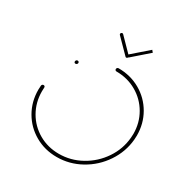

<svg xmlns="http://www.w3.org/2000/svg" viewBox="-158 -800 883 923"><g transform="rotate(30 283.0 -338.0)"><path d="M129.3 -441.5Q129.3 -445.9 132.2 -449.1Q135.2 -452.2 139.3 -452.2Q143 -452.2 145.4 -449.8Q147.8 -447.4 147.8 -443.7Q147.8 -439.6 144.6 -436.7Q141.5 -433.7 137.4 -433.7Q133.7 -433.7 131.5 -435.9Q129.3 -438.1 129.3 -441.5ZM318.1 -508.5Q318.1 -512.6 321.1 -515.6Q324.1 -518.5 328.1 -518.5Q394.8 -518.5 449.3 -487.2Q503.7 -455.9 534.8 -401.9Q565.9 -347.8 565.9 -282.2Q565.9 -271.1 564.8 -259.3Q558.5 -188.9 518.5 -129.3Q478.5 -69.6 415.9 -34.8Q353.3 0 283 0Q216.3 0 161.9 -31.3Q107.4 -62.6 76.3 -116.7Q45.2 -170.7 45.2 -236.3Q45.2 -247.8 46.3 -259.3Q46.7 -263 49.4 -265.7Q52.2 -268.5 56.3 -268.5Q60 -268.5 62.6 -265.9Q65.2 -263.3 64.8 -259.3Q64.1 -252.2 64.1 -238.1Q64.1 -177.4 93 -127Q121.9 -76.7 172.2 -47.6Q222.6 -18.5 284.4 -18.5Q350 -18.5 408.1 -50.9Q466.3 -83.3 503.5 -138.5Q540.7 -193.7 546.3 -259.3Q547.4 -270.4 547.4 -280.7Q547.4 -341.5 518.3 -391.7Q489.3 -441.9 438.9 -470.9Q388.5 -500 326.7 -500Q323 -500 320.6 -502.4Q318.1 -504.8 318.1 -508.5ZM251.1 -665.9Q251.5 -669.3 253.9 -671.5Q256.3 -673.7 259.6 -673.7Q262.6 -673.7 264.8 -671.5L340.4 -594.4Q342.2 -592.6 342.2 -590Q342.2 -586.3 339.8 -583.7Q337.4 -581.1 333.7 -581.1Q330.7 -581.1 328.9 -583.3L253 -660.4Q251.1 -662.2 251.1 -665.9ZM433 -665.2 345.2 -588.5Q343 -586.3 339.6 -586.3Q336.7 -586.3 334.6 -588.3Q332.6 -590.4 332.6 -593.3Q332.6 -597.8 335.6 -599.6L423.7 -676.3Z"/></g></svg>

Font: 26F Galaxy Sans Hairline
Style: Italic
Weight: 50
Italic angle: -5°
Designer: C₂₉H₂₅N₃O₅
Version: Version 1.200